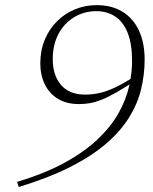

<svg xmlns="http://www.w3.org/2000/svg" viewBox="-20 -705 596 748"><path d="M53 23.5 46.5 3.5Q156.5 -29.5 234.2 -72.5Q312 -115.5 363 -164.8Q414 -214 442.8 -266Q471.5 -318 483 -369Q494.5 -420 494.5 -466.5Q494.5 -535 477 -578Q459.5 -621 428 -641.2Q396.5 -661.5 355.5 -661.5Q308 -661.5 269.2 -638.2Q230.5 -615 208 -573Q185.5 -531 185.5 -475Q185.5 -411.5 217.8 -374Q250 -336.5 311 -336.5Q340 -336.5 367.2 -342.5Q394.5 -348.5 425.8 -363Q457 -377.5 497 -402.5L506.5 -390Q464 -362.5 432.5 -344.5Q401 -326.5 376.5 -316.8Q352 -307 330.8 -303.2Q309.5 -299.5 287.5 -299.5Q239.5 -299.5 205.8 -320Q172 -340.5 154.5 -376.5Q137 -412.5 137 -458Q137 -508 154.2 -549.8Q171.5 -591.5 201.8 -621.8Q232 -652 271.8 -668.5Q311.5 -685 356.5 -685Q416 -685 457.8 -659Q499.5 -633 521.5 -585.5Q543.5 -538 543.5 -473Q543.5 -414 529.5 -356.8Q515.5 -299.5 482.2 -246.2Q449 -193 392.5 -144.5Q336 -96 252.2 -53.8Q168.5 -11.5 53 23.5Z"/></svg>

Font: Newsreader 24pt Light
Style: Italic
Weight: 300
Italic angle: -17°
Designer: Hugues Gentile
Foundry: Production Type
Version: Version 1.003